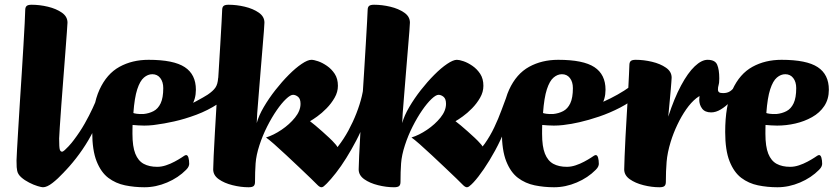

<svg xmlns="http://www.w3.org/2000/svg" viewBox="-20 -776 3527 809"><path d="M161 13Q154.8 13 138.2 8Q121.6 3 102.7 -6.7Q83.7 -16.3 69.4 -29Q55.1 -41.7 52.3 -57Q51.1 -62 50.3 -71.8Q49.6 -81.5 49.6 -100Q49.6 -109.6 51.7 -144.6Q53.8 -179.6 56.8 -231.4Q59.8 -283.2 63.7 -343.9Q67.6 -404.7 71.6 -466.6Q75.6 -528.5 78.7 -583Q81.8 -637.5 84 -677.6Q86.1 -717.7 86.3 -733.6Q86.3 -745.2 92 -750.6Q97.6 -756 113.5 -756Q147.1 -756 181.9 -747.7Q216.7 -739.4 240.6 -722.8Q264.4 -706.3 264.4 -680.7Q264.4 -675.7 261.8 -640.9Q259.2 -606.1 255.3 -554Q251.5 -502 246.8 -443.8Q242.2 -385.7 238.3 -331.9Q234.5 -278.1 231.9 -240.2Q229.2 -202.4 229.2 -192.5Q229.2 -154.7 232 -145.8Q234.7 -136.9 241.5 -136.9Q245.4 -136.9 252.9 -143.6Q260.3 -150.3 269 -159.6Q277.6 -168.9 285.2 -178.1Q292.8 -187.2 297 -191.9Q302.8 -198.5 303.9 -199.7Q305 -201 307.8 -201Q314.5 -201 322.3 -188.8Q330.1 -176.7 330.1 -162.9Q330.1 -150.6 321 -137.8Q312 -124.8 292.3 -100.1Q272.6 -75.3 248.3 -49Q224 -22.8 200.9 -4.9Q177.8 13 161 13Z M242.9 -43.8Q239.6 -40.5 234.6 -48.4Q229.6 -56.3 226.5 -70.1Q223.4 -83.9 223.5 -96.5Q223.6 -109.2 229.7 -115.3Q264.4 -150.7 291 -186Q317.7 -221.3 336.9 -255.3Q356.1 -289.3 370.4 -320.2Q384.6 -351.1 394.6 -376.1Q399.9 -387.4 403.9 -380.8Q407.9 -374.2 410.4 -361.7Q412.9 -349.2 412.1 -340.2Q407.5 -305.2 391.6 -265.2Q375.8 -225.3 352.3 -185.2Q328.7 -145.2 300.4 -109Q272.2 -72.8 242.9 -43.8Z M588.6 13Q546.4 13 506.9 4.9Q467.5 -3.2 436.4 -26.6Q405.4 -50.1 387 -96.6Q368.6 -143.1 368.6 -219.7Q368.6 -331.5 399.2 -398.2Q429.8 -465 483.5 -494.5Q537.1 -524 606 -524Q711.7 -524 758.5 -493.1Q805.4 -462.3 805.4 -397.9Q805.4 -358.4 786.3 -329.5Q767.1 -300.6 734.7 -282.5Q702.3 -264.3 664.3 -255.6Q626.2 -246.8 587.7 -246.8Q574.8 -246.8 562.2 -247.7Q549.5 -248.5 538.6 -249.5Q538.3 -242.3 538.2 -231.8Q538.1 -221.4 538.1 -211.9Q538.1 -158.7 550.1 -128.5Q562.1 -98.4 585.4 -85.7Q608.7 -73.1 642.4 -73.1Q660.6 -73.1 679.5 -79.4Q698.5 -85.7 715.4 -94.8Q732.4 -103.9 743.9 -111.4Q752.4 -117.4 756.9 -120Q761.4 -122.6 764.4 -122.6Q770.9 -122.6 774.1 -111.5Q777.2 -100.4 777.2 -85.3Q777.2 -81.3 774.7 -74.9Q772.2 -68.5 764.2 -60.5Q731.4 -27.2 684.2 -7.1Q637.1 13 588.6 13ZM542 -299.8Q544.5 -298.3 556.4 -296.6Q568.3 -294.9 584.9 -295.6Q608 -297.9 627 -307.8Q645.9 -317.6 656.9 -340.7Q667.9 -363.9 667.9 -404.7Q667.9 -430.9 655.4 -447.1Q643 -463.3 621.7 -463.3Q603.2 -463.3 586.6 -449.3Q569.9 -435.3 558.3 -399.8Q546.7 -364.3 542 -299.8Z M636.8 -250.6Q633.1 -250.6 636 -255.4Q638.9 -260.3 647.1 -268.4Q655.2 -276.5 667 -283.3Q700.4 -296.9 737.9 -314.8Q775.4 -332.7 807.2 -349.7Q839 -366.8 854.7 -376.9Q877.7 -392.4 887.5 -406.7Q897.4 -420.9 899.1 -446.8Q900.6 -456.8 910 -450.8Q919.4 -444.8 928.2 -429.7Q937 -414.6 934.6 -395.1Q933.7 -380.6 925.5 -365.9Q917.3 -351.3 897.8 -338.2Q855.9 -310.7 807.3 -292.5Q758.6 -274.3 713.6 -264.3Q668.6 -254.3 636.8 -250.6Z M1027.1 13Q994.7 13 959.9 4.3Q925.1 -4.3 901.7 -20.9Q878.3 -37.5 878.3 -62.3Q878.3 -78.5 880.3 -119.5Q882.3 -160.6 885.5 -217.9Q888.6 -275.2 892.7 -340.3Q896.8 -405.4 901 -470Q905.1 -534.6 908.3 -590.2Q911.6 -645.9 913.7 -684.1Q915.8 -722.4 916.1 -733.6Q916.1 -745.2 921.7 -750.6Q927.4 -756 943.2 -756Q976.8 -756 1011.6 -747.7Q1046.4 -739.4 1070.3 -722.8Q1094.2 -706.3 1094.2 -680.7Q1094.2 -675.7 1092 -645.4Q1089.9 -615.1 1085.8 -569.8Q1081.7 -524.5 1077.9 -474.2Q1074.2 -423.9 1070.1 -377.9Q1065.9 -331.8 1063.8 -299Q1061.7 -266.1 1061.7 -257.4Q1070.3 -289.1 1091.5 -325.1Q1112.6 -361.1 1140.2 -396.4Q1167.8 -431.6 1196.7 -460.6Q1225.6 -489.7 1251.1 -506.8Q1276.6 -524 1292.1 -524Q1302.3 -524 1320.3 -517.9Q1338.3 -511.8 1357.6 -498.5Q1376.9 -485.3 1390.4 -464.8Q1403.8 -444.2 1403.8 -414.4Q1403.8 -388.2 1389.8 -364Q1375.9 -339.8 1356 -319.5Q1336 -299.1 1316.5 -285.2Q1297 -271.2 1286.2 -265.3Q1295.4 -258.6 1309 -247.1Q1322.7 -235.7 1338 -222Q1353.3 -208.4 1367.4 -195.2Q1381.5 -182 1391.2 -170.7Q1401 -160.7 1404.9 -149.1Q1408.7 -137.4 1408.7 -124.1Q1408.7 -95.2 1392.9 -62.5Q1377 -29.7 1355.4 -3Q1343.6 13 1334.6 13Q1327 13 1317.3 3Q1310.5 -4 1290.3 -23.7Q1270 -43.5 1242.5 -69.3Q1215 -95.2 1186.8 -121.7Q1158.6 -148.2 1135.3 -168.6Q1111.9 -189.1 1100.8 -196.7Q1132.6 -206.4 1166.2 -229.1Q1199.9 -251.8 1223.1 -280.6Q1246.3 -309.4 1246.3 -338.6Q1246.3 -359.6 1235.9 -368.1Q1225.5 -376.5 1214.6 -376.5Q1203.7 -376.5 1185.1 -358.9Q1166.4 -341.2 1145.8 -311.3Q1125.2 -281.5 1105.8 -243.2Q1086.4 -204.9 1073.2 -164.3Q1059.5 -122.5 1057 -87.5Q1054.5 -52.4 1054.5 -9.4Q1054.5 2.2 1049 7.6Q1043.5 13 1027.1 13Z M1334 13Q1330 13 1330.1 -3.7Q1330.3 -20.4 1333.8 -43.5Q1337.3 -66.5 1343.1 -86Q1348.8 -105.4 1355.6 -110.4Q1381.9 -130.2 1405.3 -160.3Q1428.7 -190.4 1448 -225.9Q1467.3 -261.5 1481.8 -298.7Q1496.4 -336 1504.6 -370.7Q1512.8 -405.5 1513.8 -433.9Q1513.8 -442.3 1517.9 -433.6Q1522 -425 1526.5 -406.9Q1531 -388.9 1533.3 -367.6Q1535.6 -346.3 1532.7 -329.1Q1529.2 -297.3 1515.2 -259.7Q1501.2 -222.2 1481.1 -183.9Q1461 -145.5 1439 -110.2Q1417 -74.8 1395.4 -47.3Q1373.7 -19.7 1357.5 -3.3Q1341.2 13 1334 13Z M1640.1 13Q1607.7 13 1572.9 4.3Q1538.1 -4.3 1514.7 -20.9Q1491.3 -37.5 1491.3 -62.3Q1491.3 -78.5 1493.3 -119.5Q1495.3 -160.6 1498.5 -217.9Q1501.6 -275.2 1505.7 -340.3Q1509.8 -405.4 1514 -470Q1518.1 -534.6 1521.3 -590.2Q1524.6 -645.9 1526.7 -684.1Q1528.8 -722.4 1529.1 -733.6Q1529.1 -745.2 1534.7 -750.6Q1540.4 -756 1556.2 -756Q1589.8 -756 1624.6 -747.7Q1659.4 -739.4 1683.3 -722.8Q1707.2 -706.3 1707.2 -680.7Q1707.2 -675.7 1705 -645.4Q1702.9 -615.1 1698.8 -569.8Q1694.7 -524.5 1690.9 -474.2Q1687.2 -423.9 1683.1 -377.9Q1678.9 -331.8 1676.8 -299Q1674.7 -266.1 1674.7 -257.4Q1683.3 -289.1 1704.5 -325.1Q1725.6 -361.1 1753.2 -396.4Q1780.8 -431.6 1809.7 -460.6Q1838.6 -489.7 1864.1 -506.8Q1889.6 -524 1905.1 -524Q1915.3 -524 1933.3 -517.9Q1951.3 -511.8 1970.6 -498.5Q1989.9 -485.3 2003.4 -464.8Q2016.8 -444.2 2016.8 -414.4Q2016.8 -388.2 2002.8 -364Q1988.9 -339.8 1969 -319.5Q1949 -299.1 1929.5 -285.2Q1910 -271.2 1899.2 -265.3Q1908.4 -258.6 1922 -247.1Q1935.7 -235.7 1951 -222Q1966.3 -208.4 1980.4 -195.2Q1994.5 -182 2004.2 -170.7Q2014 -160.7 2017.9 -149.1Q2021.7 -137.4 2021.7 -124.1Q2021.7 -95.2 2005.9 -62.5Q1990 -29.7 1968.4 -3Q1956.6 13 1947.6 13Q1940 13 1930.3 3Q1923.5 -4 1903.3 -23.7Q1883 -43.5 1855.5 -69.3Q1828 -95.2 1799.8 -121.7Q1771.6 -148.2 1748.3 -168.6Q1724.9 -189.1 1713.8 -196.7Q1745.6 -206.4 1779.2 -229.1Q1812.9 -251.8 1836.1 -280.6Q1859.3 -309.4 1859.3 -338.6Q1859.3 -359.6 1848.9 -368.1Q1838.5 -376.5 1827.6 -376.5Q1816.7 -376.5 1798.1 -358.9Q1779.4 -341.2 1758.8 -311.3Q1738.2 -281.5 1718.8 -243.2Q1699.4 -204.9 1686.2 -164.3Q1672.5 -122.5 1670 -87.5Q1667.5 -52.4 1667.5 -9.4Q1667.5 2.2 1662 7.6Q1656.5 13 1640.1 13Z M1947 13Q1943.7 13 1943.7 -4.2Q1943.8 -21.4 1946.8 -45.1Q1949.8 -68.8 1955.5 -88.8Q1961.1 -108.7 1967.8 -114.2Q1999.7 -138.3 2022.6 -170.7Q2045.5 -203.2 2062.6 -239.3Q2079.7 -275.3 2093.2 -312.2Q2106.6 -349.2 2119.4 -382.4Q2121.4 -388.4 2124.5 -381.8Q2127.6 -375.1 2130.1 -362.8Q2132.6 -350.6 2133.6 -338.3Q2134.6 -326 2133.4 -318.8Q2126.5 -277 2108.2 -231.3Q2090 -185.5 2066.5 -142.3Q2042.9 -99 2018.8 -63.8Q1994.6 -28.5 1975.3 -7.8Q1956 13 1947 13Z M2314.6 13Q2272.4 13 2232.9 4.9Q2193.5 -3.2 2162.4 -26.6Q2131.4 -50.1 2113 -96.6Q2094.6 -143.1 2094.6 -219.7Q2094.6 -331.5 2125.2 -398.2Q2155.8 -465 2209.5 -494.5Q2263.1 -524 2332 -524Q2437.7 -524 2484.5 -493.1Q2531.4 -462.3 2531.4 -397.9Q2531.4 -358.4 2512.3 -329.5Q2493.1 -300.6 2460.7 -282.5Q2428.3 -264.3 2390.3 -255.6Q2352.2 -246.8 2313.7 -246.8Q2300.8 -246.8 2288.2 -247.7Q2275.5 -248.5 2264.6 -249.5Q2264.3 -242.3 2264.2 -231.8Q2264.1 -221.4 2264.1 -211.9Q2264.1 -158.7 2276.1 -128.5Q2288.1 -98.4 2311.4 -85.7Q2334.7 -73.1 2368.4 -73.1Q2386.6 -73.1 2405.5 -79.4Q2424.5 -85.7 2441.4 -94.8Q2458.4 -103.9 2469.9 -111.4Q2478.4 -117.4 2482.9 -120Q2487.4 -122.6 2490.4 -122.6Q2496.9 -122.6 2500.1 -111.5Q2503.2 -100.4 2503.2 -85.3Q2503.2 -81.3 2500.7 -74.9Q2498.2 -68.5 2490.2 -60.5Q2457.4 -27.2 2410.2 -7.1Q2363.1 13 2314.6 13ZM2268 -299.8Q2270.5 -298.3 2282.4 -296.6Q2294.3 -294.9 2310.9 -295.6Q2334 -297.9 2353 -307.8Q2371.9 -317.6 2382.9 -340.7Q2393.9 -363.9 2393.9 -404.7Q2393.9 -430.9 2381.4 -447.1Q2369 -463.3 2347.7 -463.3Q2329.2 -463.3 2312.6 -449.3Q2295.9 -435.3 2284.3 -399.8Q2272.7 -364.3 2268 -299.8Z M2362.8 -250.6Q2354.8 -249.6 2357.1 -261.7Q2359.4 -273.9 2370.3 -287.5Q2381.2 -301.2 2398.2 -305Q2427 -311.8 2458.9 -322.7Q2490.7 -333.6 2522 -347.3Q2553.3 -361.1 2582.2 -377.5Q2611.2 -393.8 2634.9 -411.1Q2658.6 -428.4 2673.6 -446.2Q2682.4 -453.2 2685.2 -445.3Q2688.1 -437.4 2686.8 -423Q2685.4 -408.6 2681 -394.9Q2676.5 -381.3 2670.5 -375.8Q2637.5 -345.7 2593.5 -322.9Q2549.5 -300.1 2504.4 -284.8Q2459.3 -269.6 2421.7 -261.1Q2384.1 -252.6 2362.8 -250.6Z M2758.4 13Q2726 13 2691.5 4.3Q2656.9 -4.3 2633.5 -20.9Q2610.1 -37.5 2610.1 -62.3Q2610.1 -80.7 2611.8 -117Q2613.4 -153.3 2615.6 -199.7Q2617.9 -246.1 2621 -294.3Q2624.1 -342.5 2626.4 -386Q2628.6 -429.6 2630.2 -460.4Q2631.9 -491.3 2631.9 -501.6Q2631.9 -513.2 2637.5 -518.6Q2643.2 -524 2658.7 -524Q2692.4 -524 2727.3 -515.7Q2762.2 -507.4 2786.1 -490.8Q2810 -474.3 2810 -448.7Q2810 -442.2 2808.7 -428.6Q2807.5 -414.9 2806.1 -396.5Q2804.7 -378.1 2802.6 -357.8Q2800.5 -337.5 2798.9 -318.3Q2797.2 -299.1 2795.7 -284.5Q2820.9 -362.1 2849.6 -415.6Q2878.3 -469.2 2907.3 -496.6Q2936.3 -524 2961.3 -524Q2993 -524 3001.8 -503.4Q3010.7 -482.9 3010.7 -445.5Q3010.7 -417.1 2998.8 -398.4Q2987 -379.6 2956.9 -379.6Q2935.9 -379.6 2913.9 -362.1Q2891.8 -344.5 2871.5 -315.5Q2851.1 -286.4 2834.1 -250.5Q2817 -214.6 2805.8 -178Q2792 -132.8 2788.8 -94.2Q2785.6 -55.6 2785.6 -9.4Q2785.6 2.2 2780 7.6Q2774.5 13 2758.4 13Z M2976.5 -302.4Q2950.3 -302.4 2938.3 -318.6Q2926.3 -334.7 2926.3 -356.1Q2926.3 -368.4 2930.4 -384.1Q2934.4 -399.8 2940.9 -415.1Q2950.4 -436.4 2964.3 -451.6Q2978.2 -466.7 2993.5 -467Q3010.5 -467 3010.5 -440Q3010.5 -425.5 3007.8 -417.3Q3005.1 -409.1 3005.1 -398.9Q3005.1 -391 3009.8 -387.4Q3014.5 -383.7 3026.7 -383.7Q3044.4 -383.7 3056.1 -391.4Q3067.8 -399 3074.7 -411.2Q3078.9 -420.9 3088.5 -416.1Q3098 -411.2 3095.8 -405Q3095.3 -401.3 3092.1 -394.8Q3088.8 -388.3 3084.7 -384.8Q3073.7 -365.5 3055.6 -346.3Q3037.6 -327.1 3016.9 -314.8Q2996.3 -302.4 2976.5 -302.4Z M3255.6 13Q3213.4 13 3173.9 4.9Q3134.5 -3.2 3103.4 -26.6Q3072.4 -50.1 3054 -96.6Q3035.6 -143.1 3035.6 -219.7Q3035.6 -331.5 3066.2 -398.2Q3096.8 -465 3150.5 -494.5Q3204.1 -524 3273 -524Q3378.7 -524 3425.5 -493.1Q3472.4 -462.3 3472.4 -397.9Q3472.4 -358.4 3453.3 -329.5Q3434.1 -300.6 3401.7 -282.5Q3369.3 -264.3 3331.3 -255.6Q3293.2 -246.8 3254.7 -246.8Q3241.8 -246.8 3229.2 -247.7Q3216.5 -248.5 3205.6 -249.5Q3205.3 -242.3 3205.2 -231.8Q3205.1 -221.4 3205.1 -211.9Q3205.1 -158.7 3217.1 -128.5Q3229.1 -98.4 3252.4 -85.7Q3275.7 -73.1 3309.4 -73.1Q3327.6 -73.1 3346.5 -79.4Q3365.5 -85.7 3382.4 -94.8Q3399.4 -103.9 3410.9 -111.4Q3419.4 -117.4 3423.9 -120Q3428.4 -122.6 3431.4 -122.6Q3437.9 -122.6 3441.1 -111.5Q3444.2 -100.4 3444.2 -85.3Q3444.2 -81.3 3441.7 -74.9Q3439.2 -68.5 3431.2 -60.5Q3398.4 -27.2 3351.2 -7.1Q3304.1 13 3255.6 13ZM3209 -299.8Q3211.5 -298.3 3223.4 -296.6Q3235.3 -294.9 3251.9 -295.6Q3275 -297.9 3294 -307.8Q3312.9 -317.6 3323.9 -340.7Q3334.9 -363.9 3334.9 -404.7Q3334.9 -430.9 3322.4 -447.1Q3310 -463.3 3288.7 -463.3Q3270.2 -463.3 3253.6 -449.3Q3236.9 -435.3 3225.3 -399.8Q3213.7 -364.3 3209 -299.8Z"/></svg>

Font: Briem Hand Thin
Style: Regular
Weight: 100
Designer: Gunnlaugur SE Briem, Eben Sorkin
Foundry: Sorkin Type Co.
Version: Version 1.003